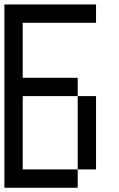

<svg xmlns="http://www.w3.org/2000/svg" viewBox="-20 -937 540 873"><path d="M0 -83.3V-916.7H416.7V-833.3H83.3V-583.3H333.3V-500H83.3V-166.7H333.3V-83.3ZM333.3 -166.7V-500H416.7V-166.7Z"/></svg>

Font: GalmuriMono11 Regular
Style: Regular
Weight: 400
Designer: Lee Minseo (quiple)
Version: Version 2.399;hotconv 1.1.1;makeotfexe 2.6.0 DEVELOPMENT